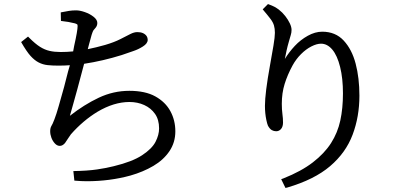

<svg xmlns="http://www.w3.org/2000/svg" viewBox="-20 -840 2040 945"><path d="M125 -653Q154 -624 177 -609.5Q200 -595 224 -589.5Q248 -584 278.5 -584Q309 -584 340 -587L345 -614Q362 -689 362 -712Q362 -717 361 -719Q358 -722 349 -725Q318 -733 280 -737L279 -779Q304 -784 320 -786.5Q336 -789 354.5 -789Q373 -789 397.5 -780.5Q422 -772 440.5 -757.5Q459 -743 459 -727Q459 -714 451 -704Q446 -698 440 -691Q433 -681 418 -621Q413 -602 412 -598Q452 -606 498 -619Q542 -632 572.5 -647.5Q603 -663 621.5 -672.5Q640 -682 656 -682Q688 -682 702 -662Q707 -654 707 -644Q707 -626 683 -611Q661 -597 637 -589Q616 -582 579 -569Q486 -540 394 -526Q371 -438 360.5 -400.5Q350 -363 340.5 -328.5Q331 -294 324 -270Q394 -325 466 -359Q538 -393 616.5 -393Q695 -393 744.5 -365.5Q794 -338 818.5 -293Q843 -248 843 -193.5Q843 -139 814 -96Q785 -53 735 -23.5Q685 6 622 24Q520 52 407 52Q381 52 346 49L341 2Q410 1 457.5 -6Q505 -13 540 -22Q631 -44 679.5 -76Q728 -108 745.5 -142Q763 -176 763 -208Q763 -251 743 -279.5Q723 -308 690 -323Q657 -338 617 -338Q541 -338 460 -290Q389 -247 329 -179Q324 -173 316 -160Q308 -147 300 -136Q288 -122 274.5 -122Q261 -122 250 -134Q239 -146 233 -162Q227 -178 227 -194Q227 -210 233 -220Q238 -227 248 -253Q258 -279 269 -318Q299 -421 315 -488L324 -519Q297 -517 267.5 -517Q238 -517 214.5 -519.5Q191 -522 170.5 -532.5Q150 -543 130.5 -564.5Q111 -586 84 -633L118 -660Z M1411 -667 1402 -636Q1395 -612 1390.5 -591.5Q1386 -571 1382 -550Q1403 -584 1431 -614Q1459 -644 1495 -664Q1531 -684 1566 -684Q1631 -684 1671.5 -640.5Q1712 -597 1730.5 -526.5Q1749 -456 1749 -369Q1749 -266 1715.5 -177Q1682 -88 1604.5 -22Q1527 44 1394 83L1385 85L1364 42L1375 38Q1463 3 1520 -41Q1577 -85 1609.5 -136Q1642 -187 1655 -247Q1668 -307 1668 -380.5Q1668 -454 1654 -510.5Q1640 -567 1615.5 -596Q1591 -625 1560 -625Q1539 -625 1512.5 -611.5Q1486 -598 1461.5 -573.5Q1437 -549 1420 -518Q1395 -472 1381 -427Q1367 -382 1367 -329Q1367 -301 1370 -279Q1373 -257 1373 -237Q1373 -217 1363.5 -205.5Q1354 -194 1339 -194Q1328 -194 1318 -199.5Q1308 -205 1299 -221Q1295 -230 1291 -249Q1284 -282 1284 -319Q1284 -381 1309 -519L1326 -616Q1333 -658 1333 -678.5Q1333 -699 1328.5 -714.5Q1324 -730 1312 -746Q1300 -762 1273 -794L1299 -820Q1321 -812 1331 -806.5Q1341 -801 1352 -793Q1370 -779 1384 -761Q1398 -743 1406.5 -725Q1415 -707 1415 -693Q1415 -679 1411 -667Z"/></svg>

Font: Early Summer Mincho Screen
Style: Regular
Weight: 400
Designer: GuiWonder
Version: Version 1.002